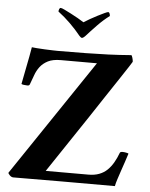

<svg xmlns="http://www.w3.org/2000/svg" viewBox="-58 -920 757 968"><g transform="rotate(5 320.0 -436.0)"><path d="M233 -610Q193 -610 168.5 -597.5Q144 -585 129 -565.5Q114 -546 105.5 -521.5Q97 -497 88 -474Q87 -472 85 -470Q83 -468 75 -468Q67 -468 57.5 -469.5Q48 -471 46 -473Q54 -517 64 -565.5Q74 -614 82 -662Q88 -661 107.5 -659.5Q127 -658 148.5 -657Q170 -656 189 -655.5Q208 -655 213 -655L353 -656Q416 -657 469 -659Q522 -661 585 -666Q588 -665 591.5 -653Q595 -641 595 -633Q595 -632 578 -606Q561 -580 533.5 -538.5Q506 -497 471 -444.5Q436 -392 400 -337Q314 -209 206 -47H422Q453 -47 476.5 -56Q500 -65 517 -81.5Q534 -98 547 -120.5Q560 -143 570 -170Q572 -176 584 -176Q592 -176 602 -174Q612 -172 614 -170Q608 -150 600 -127Q592 -104 584.5 -81.5Q577 -59 570 -38Q563 -17 560 -1H287Q179 0 46 0Q36 0 27 -9.5Q18 -19 20 -22L416 -610ZM329 -731Q324 -731 316 -740Q291 -771 261.5 -800Q232 -829 200 -853Q200 -859 202.5 -865.5Q205 -872 210 -872Q215 -872 229.5 -865Q244 -858 262.5 -848.5Q281 -839 299.5 -828.5Q318 -818 330 -810Q342 -818 360.5 -828.5Q379 -839 397.5 -848.5Q416 -858 431 -865Q446 -872 450 -872Q455 -872 457.5 -865.5Q460 -859 460 -853Q429 -830 399.5 -799.5Q370 -769 344 -740Q335 -731 329 -731Z"/></g></svg>

Font: Vermiglione
Style: Bold
Weight: 700
Version: Version 1.000